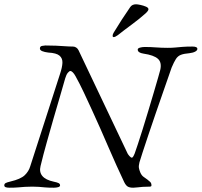

<svg xmlns="http://www.w3.org/2000/svg" viewBox="-28 -870 940 895"><path d="M16 5Q4 5 -2 2.5Q-8 0 -8 -6Q-8 -13 -2 -16.5Q4 -20 21 -24Q68 -35 87 -53Q106 -71 113 -95L252 -526Q262 -556 263 -577Q264 -598 249.5 -610.5Q235 -623 197 -625Q180 -627 169 -631.5Q158 -636 158 -644Q158 -654 168 -656Q178 -658 183 -658Q210 -658 233 -657Q256 -656 275.5 -654.5Q295 -653 312 -653Q320 -653 327 -648.5Q334 -644 338 -636L567 -154Q569 -150 575.5 -142.5Q582 -135 587 -135Q592 -135 600 -155Q604 -166 614 -196Q624 -226 637 -267.5Q650 -309 663.5 -354Q677 -399 689 -439.5Q701 -480 709 -508Q717 -536 719 -544Q727 -579 708 -596Q689 -613 641 -620Q614 -624 614 -639Q614 -645 624.5 -648Q635 -651 647 -651Q674 -651 699.5 -649Q725 -647 754 -647Q774 -647 789 -648.5Q804 -650 822.5 -651.5Q841 -653 869 -653Q892 -653 892 -642Q892 -635 882 -629.5Q872 -624 855 -622Q830 -620 815.5 -614.5Q801 -609 792 -595Q783 -581 772 -555Q770 -549 759 -517.5Q748 -486 732 -440Q716 -394 698 -342Q680 -290 664 -242Q648 -194 636.5 -159Q625 -124 622 -113Q618 -97 619.5 -87.5Q621 -78 626 -66Q632 -52 641.5 -45.5Q651 -39 659 -33Q667 -27 672.5 -21.5Q678 -16 678 -6Q678 -2 675.5 -1Q673 0 670 0Q652 0 637.5 1Q623 2 612.5 3.5Q602 5 593 5Q577 5 568 0Q559 -5 551 -21Q533 -59 514.5 -100Q496 -141 477.5 -184Q459 -227 440 -270Q421 -313 401.5 -355.5Q382 -398 363 -438.5Q344 -479 324 -515Q318 -526 311.5 -532.5Q305 -539 300 -539Q295 -539 288 -530.5Q281 -522 276 -505Q266 -468 251.5 -420Q237 -372 221.5 -317.5Q206 -263 190 -206.5Q174 -150 161 -96Q154 -68 169.5 -49.5Q185 -31 223 -23Q238 -20 245 -16.5Q252 -13 252 -6Q252 0 243 2.5Q234 5 222 5Q197 5 181.5 3.5Q166 2 153 1Q140 0 123 0Q103 0 88 1Q73 2 57 3.5Q41 5 16 5ZM503 -697Q497 -697 497 -703Q497 -710 502 -718Q520 -748 539.5 -778Q559 -808 579 -837Q588 -850 606 -850Q613 -850 627 -847Q641 -844 652.5 -839Q664 -834 664 -827Q664 -820 651 -808Q622 -782 586 -755.5Q550 -729 521 -706Q514 -701 509.5 -699Q505 -697 503 -697Z"/></svg>

Font: EB Garamond
Style: Italic
Weight: 400
Italic angle: -17.2°
Designer: Georg Duffner and Octavio Pardo
Foundry: Georg Duffner
Version: Version 1.001